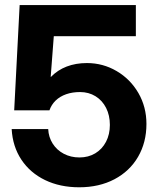

<svg xmlns="http://www.w3.org/2000/svg" viewBox="-20 -748 643 778"><path d="M27.3 -225H175.3Q176.9 -192.2 193.6 -165.9Q210.4 -139.6 238.7 -124.8Q267 -110 301.9 -110Q338 -110 366 -126.7Q393.9 -143.5 409.6 -173.5Q425.2 -203.5 425.2 -241.8Q425.2 -280.4 410 -310.6Q394.7 -340.9 367.1 -358Q339.5 -375 304.4 -375Q273.4 -375 248.1 -366.2Q222.8 -357.3 205.5 -340.6Q188.3 -323.9 180.3 -300.8H37.5L59.6 -727.5H530.5V-601.4H198L185.4 -436.4H186.4Q213.6 -464.3 250.3 -478.4Q287.1 -492.5 332.1 -492.5Q397.2 -492.5 452.6 -460Q508.1 -427.5 540.8 -371.1Q573.4 -314.6 573.4 -245.7Q573.4 -171.2 539.6 -112.8Q505.7 -54.4 443.8 -21.7Q381.8 10.9 301 10.9Q223.3 10.9 162.7 -18.3Q102.1 -47.6 66.7 -100.9Q31.2 -154.3 27.3 -225Z"/></svg>

Font: Intratopia Thin
Style: Regular
Weight: 100
Designer: Rasmus Andersson
Foundry: rsms
Version: Version 3.000;Glyphs 3.2.3 (3260)